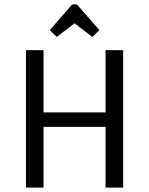

<svg xmlns="http://www.w3.org/2000/svg" viewBox="-20 -853 678 873"><path d="M540 -625V0H460V-276H178V0H98V-625H178V-342H460V-625ZM206 -716 304 -828Q308 -833 313 -833H325Q330 -833 334 -828L432 -716L400 -685L319 -747L238 -685Z"/></svg>

Font: Changa Light
Style: Regular
Weight: 300
Designer: Eduardo Rodriguez Tunni
Foundry: Eduardo Rodriguez Tunni
Version: Version 2.002; ttfautohint (v1.5) -l 8 -r 50 -G 110 -x 14 -H